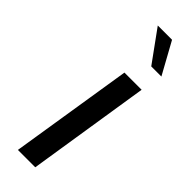

<svg xmlns="http://www.w3.org/2000/svg" viewBox="-261 -779 790 790"><g transform="rotate(45 134.0 -384.5)"><path d="M149 -535H249L165 0H64ZM109 -769H192L268 -631H209Z"/></g></svg>

Font: Exo Medium
Style: Italic
Weight: 500
Italic angle: -9°
Designer: Natanael Gama
Foundry: Natanael Gama
Version: Version 1.500; ttfautohint (v1.6)